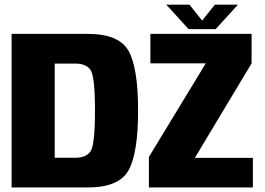

<svg xmlns="http://www.w3.org/2000/svg" viewBox="-20 -824 1166 844"><path d="M31 0H366Q503 0 545 -75.2Q587 -150.5 587 -338Q587 -525 545.2 -600Q503.5 -675 366 -675H31ZM220.5 -130.5V-544.5H311.5Q357 -544.5 377.2 -517.8Q397.5 -491 397.5 -338Q397.5 -184.5 377.2 -157.5Q357 -130.5 311.5 -130.5ZM634.5 0H1091.5V-130H836.5L1086 -545.5V-675H641V-545.5H884.5L634.5 -134ZM809 -696H928L1026 -803.5H924.5L868.5 -733.5L813 -803.5H711Z"/></svg>

Font: Anybody SemiCondensed ExtraBold
Style: Regular
Weight: 800
Width: 4
Version: Version 1.113;gftools[0.9.25]